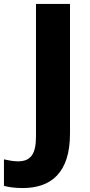

<svg xmlns="http://www.w3.org/2000/svg" viewBox="-99 -734 454 971"><path d="M16 217C158 217 255 141 255 -58V-714H83V-43C83 44 57 82 -8 82C-35 82 -58 76 -79 72V206C-56 212 -26 217 16 217Z"/></svg>

Font: Noto Sans Lao ExtraBold
Style: Regular
Weight: 800
Designer: Monotype Design Team
Foundry: Monotype Imaging Inc.
Version: Version 2.003